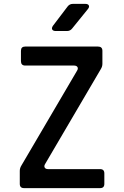

<svg xmlns="http://www.w3.org/2000/svg" viewBox="-20 -970 640 990"><path d="M104 0Q82 0 82 -22V-89Q82 -103 90 -116L377 -605Q384 -616 379.5 -624Q375 -632 361 -632H110Q88 -632 88 -655V-708Q88 -730 110 -730H485Q508 -730 508 -708V-641Q508 -627 500 -614L213 -125Q206 -114 210.5 -106Q215 -98 228 -98H496Q518 -98 518 -76V-22Q518 0 496 0ZM268 -810Q254 -810 249.5 -817.5Q245 -825 253 -837L329 -937Q339 -950 356 -950H420Q434 -950 438 -942Q442 -934 433 -923L352 -823Q342 -810 325 -810Z"/></svg>

Font: Pitagon Sans Mono SemiBold
Style: Regular
Weight: 600
Monospace: yes
Designer: Travis Tran
Foundry: Pitagon
Version: Version 1.001; ttfautohint (v1.8.4.7-5d5b);gftools[0.9.26]